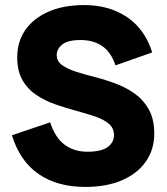

<svg xmlns="http://www.w3.org/2000/svg" viewBox="-20 -724 661 758"><path d="M316 14Q207 14 133 -36.5Q59 -87 27 -190L178 -241Q198 -180 235.5 -152.5Q273 -125 325 -125Q380 -125 405 -143.5Q430 -162 430 -190Q430 -218 409.5 -235.5Q389 -253 354.5 -264.5Q320 -276 279.5 -287Q239 -298 198.5 -312Q158 -326 123.5 -349Q89 -372 68.5 -408Q48 -444 48 -498Q48 -559 79.5 -605Q111 -651 170.5 -677.5Q230 -704 313 -704Q411 -704 481.5 -656.5Q552 -609 581 -517L436 -466Q418 -519 383 -542.5Q348 -566 299 -566Q247 -566 225.5 -548Q204 -530 204 -507Q204 -482 225 -467Q246 -452 280 -441Q314 -430 355.5 -419.5Q397 -409 438 -393.5Q479 -378 513 -353.5Q547 -329 568 -291Q589 -253 589 -196Q589 -134 556 -86.5Q523 -39 462 -12.5Q401 14 316 14Z"/></svg>

Font: Radio Canada Big
Style: Bold
Weight: 700
Designer: Étienne Aubert Bonn
Foundry: Coppers and Brasses
Version: Version 1.001